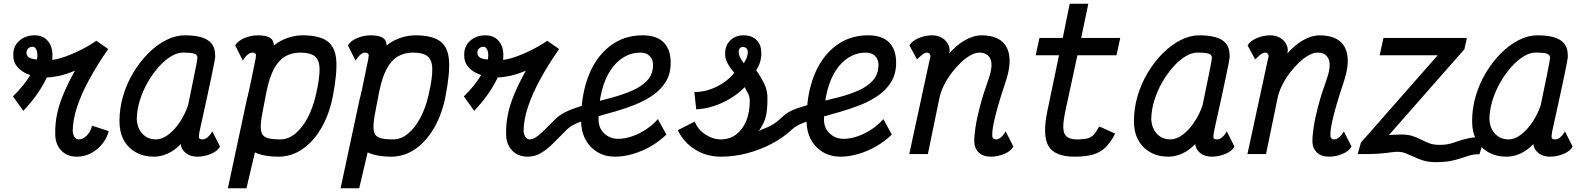

<svg xmlns="http://www.w3.org/2000/svg" viewBox="-20 -820 8440 1022"><path d="M104 -230 49 -307Q108 -364 143.5 -424.5Q179 -485 179 -526Q179 -546 172 -558.5Q165 -571 153 -571Q139 -571 130 -562Q121 -553 121 -540Q121 -513 154 -506.5Q187 -500 240 -500Q270 -500 312 -513.5Q354 -527 401.5 -550Q449 -573 493 -603L556 -559Q499 -477 456.5 -399.5Q414 -322 390.5 -251.5Q367 -181 367 -120Q369 -101 378 -89.5Q387 -78 399 -78Q422 -78 442.5 -99Q463 -120 470 -151L559 -122Q548 -82 522 -51Q496 -20 461.5 -3Q427 14 389 14Q336 14 304.5 -20.5Q273 -55 274 -110Q273 -160 283.5 -211.5Q294 -263 318 -320Q342 -377 379 -444Q335 -425 296 -416.5Q257 -408 230 -408Q148 -408 99 -440.5Q50 -473 51 -525Q49 -572 81.5 -602Q114 -632 165 -632Q209 -632 235 -601.5Q261 -571 259 -521Q260 -484 241 -435Q222 -386 187 -333Q152 -280 104 -230Z M1110 -121 1151 -40Q1138 -15 1102 -0.5Q1066 14 1031 14Q992 14 968 -6Q944 -26 942 -54Q941 -51 939.5 -51.5Q938 -52 939 -50Q909 -19 872.5 -2.5Q836 14 800 14Q744 14 702 -10Q660 -34 637.5 -77Q615 -120 616 -177Q616 -244 635.5 -310Q655 -376 690 -434Q725 -492 769.5 -536.5Q814 -581 864 -606.5Q914 -632 963 -632Q1046 -632 1085.5 -606.5Q1125 -581 1125 -527Q1126 -522 1125 -512.5Q1124 -503 1119.5 -480.5Q1115 -458 1106 -414.5Q1097 -371 1081.5 -299.5Q1066 -228 1042 -120Q1038 -97 1039 -87.5Q1040 -78 1059 -78Q1072 -78 1086 -90Q1100 -102 1110 -121ZM810 -78Q842 -78 875 -102.5Q908 -127 936 -168.5Q964 -210 981 -259Q1001 -358 1015.5 -427.5Q1030 -497 1031 -513Q1030 -529 1013.5 -534.5Q997 -540 953 -540Q923 -540 889.5 -519.5Q856 -499 824 -463Q792 -427 766 -381.5Q740 -336 724.5 -286Q709 -236 708 -187Q710 -138 738 -108Q766 -78 810 -78Z M1590 -632Q1679 -632 1722 -601Q1765 -570 1770 -498.5Q1775 -427 1751 -305Q1733 -213 1691.5 -140.5Q1650 -68 1591 -27Q1532 14 1462 14Q1434 14 1410.5 11Q1387 8 1369 3Q1351 -2 1337 -9L1292 182H1193L1293 -286Q1294 -291 1295.5 -297.5Q1297 -304 1300 -313Q1301 -316 1301.5 -321.5Q1302 -327 1305 -335L1341 -509Q1341 -513 1341.5 -517Q1342 -521 1343 -526Q1342 -533 1337 -536.5Q1332 -540 1324 -540Q1311 -540 1297.5 -528.5Q1284 -517 1273 -497L1232 -578Q1246 -603 1281.5 -617.5Q1317 -632 1352 -632Q1396 -632 1416.5 -619.5Q1437 -607 1438 -578Q1460 -596 1485.5 -608Q1511 -620 1537.5 -626Q1564 -632 1590 -632ZM1661 -313Q1682 -404 1681 -453Q1680 -502 1655 -521Q1630 -540 1579 -540Q1531 -540 1496 -518.5Q1461 -497 1437.5 -452Q1414 -407 1399 -335L1383 -252Q1371 -195 1368.5 -160Q1366 -125 1375 -107.5Q1384 -90 1408 -84Q1432 -78 1473 -78Q1514 -78 1551 -108Q1588 -138 1616.5 -191Q1645 -244 1661 -313Z M2190 -632Q2279 -632 2322 -601Q2365 -570 2370 -498.5Q2375 -427 2351 -305Q2333 -213 2291.5 -140.5Q2250 -68 2191 -27Q2132 14 2062 14Q2034 14 2010.5 11Q1987 8 1969 3Q1951 -2 1937 -9L1892 182H1793L1893 -286Q1894 -291 1895.5 -297.5Q1897 -304 1900 -313Q1901 -316 1901.5 -321.5Q1902 -327 1905 -335L1941 -509Q1941 -513 1941.5 -517Q1942 -521 1943 -526Q1942 -533 1937 -536.5Q1932 -540 1924 -540Q1911 -540 1897.5 -528.5Q1884 -517 1873 -497L1832 -578Q1846 -603 1881.5 -617.5Q1917 -632 1952 -632Q1996 -632 2016.5 -619.5Q2037 -607 2038 -578Q2060 -596 2085.5 -608Q2111 -620 2137.5 -626Q2164 -632 2190 -632ZM2261 -313Q2282 -404 2281 -453Q2280 -502 2255 -521Q2230 -540 2179 -540Q2131 -540 2096 -518.5Q2061 -497 2037.5 -452Q2014 -407 1999 -335L1983 -252Q1971 -195 1968.5 -160Q1966 -125 1975 -107.5Q1984 -90 2008 -84Q2032 -78 2073 -78Q2114 -78 2151 -108Q2188 -138 2216.5 -191Q2245 -244 2261 -313Z M2933 -183Q2963 -214 3013 -234Q3063 -254 3122 -269.5Q3181 -285 3239.5 -301Q3298 -317 3347 -338.5Q3396 -360 3426 -392.5Q3456 -425 3456 -475Q3456 -505 3437.5 -522.5Q3419 -540 3390 -540Q3341 -540 3300 -515.5Q3259 -491 3229 -445Q3199 -399 3182.5 -333Q3166 -267 3166 -184Q3166 -138 3196.5 -109.5Q3227 -81 3270 -81Q3306 -81 3345 -94.5Q3384 -108 3420 -132Q3456 -156 3482 -186L3527 -104Q3492 -69 3445.5 -42Q3399 -15 3349 -0.5Q3299 14 3254 14Q3201 14 3160 -10.5Q3119 -35 3096 -78.5Q3073 -122 3073 -178Q3073 -282 3096 -365.5Q3119 -449 3162.5 -508.5Q3206 -568 3266 -600Q3326 -632 3401 -632Q3475 -632 3512.5 -594.5Q3550 -557 3550 -486Q3550 -428 3525 -386.5Q3500 -345 3457.5 -315Q3415 -285 3363 -264Q3311 -243 3255.5 -227Q3200 -211 3149 -197Q3098 -183 3058 -167Q3018 -151 2997 -130Q2957 -89 2924 -56.5Q2891 -24 2859 -5Q2827 14 2789 14Q2736 14 2704.5 -20.5Q2673 -55 2674 -110Q2673 -160 2683.5 -211.5Q2694 -263 2718 -320Q2742 -377 2779 -444Q2735 -425 2696 -416.5Q2657 -408 2630 -408Q2548 -408 2499 -440.5Q2450 -473 2451 -525Q2449 -572 2481.5 -602Q2514 -632 2565 -632Q2609 -632 2635 -601.5Q2661 -571 2659 -521Q2660 -484 2641 -435Q2622 -386 2587 -333Q2552 -280 2504 -230L2449 -307Q2508 -364 2543.5 -424.5Q2579 -485 2579 -526Q2579 -546 2572 -558.5Q2565 -571 2553 -571Q2539 -571 2530 -562Q2521 -553 2521 -540Q2521 -513 2554 -506.5Q2587 -500 2640 -500Q2670 -500 2712 -513.5Q2754 -527 2801.5 -550Q2849 -573 2893 -603L2956 -559Q2899 -477 2856.5 -399.5Q2814 -322 2790.5 -251.5Q2767 -181 2767 -120Q2769 -101 2778 -89.5Q2787 -78 2799 -78Q2815 -78 2832 -89Q2849 -100 2873 -123Q2897 -146 2933 -183Z M3939 -483Q3950 -500 3954.5 -512.5Q3959 -525 3960 -536Q3962 -551 3955.5 -560Q3949 -569 3936 -570Q3926 -571 3919 -564Q3912 -557 3912 -545Q3912 -530 3919 -516Q3926 -502 3939 -483ZM4149 -202Q4176 -227 4223.5 -243.5Q4271 -260 4328 -273.5Q4385 -287 4443 -302Q4501 -317 4549 -338Q4597 -359 4626.5 -392Q4656 -425 4656 -475Q4656 -505 4637.5 -522.5Q4619 -540 4590 -540Q4541 -540 4500 -515.5Q4459 -491 4429 -445Q4399 -399 4382.5 -333Q4366 -267 4366 -184Q4366 -138 4396.5 -109.5Q4427 -81 4470 -81Q4506 -81 4545 -94.5Q4584 -108 4620 -132Q4656 -156 4682 -186L4727 -104Q4692 -69 4645.5 -42Q4599 -15 4549 -0.5Q4499 14 4454 14Q4401 14 4360 -10.5Q4319 -35 4296 -78.5Q4273 -122 4273 -178Q4273 -282 4296 -365.5Q4319 -449 4362.5 -508.5Q4406 -568 4466 -600Q4526 -632 4601 -632Q4675 -632 4712.5 -594.5Q4750 -557 4750 -486Q4750 -428 4725 -386Q4700 -344 4658 -314Q4616 -284 4564 -263Q4512 -242 4456.5 -226Q4401 -210 4350 -196Q4299 -182 4258.5 -167Q4218 -152 4197 -132Q4149 -87 4087 -54.5Q4025 -22 3956 -4Q3887 14 3817 14Q3741 14 3680 -24Q3619 -62 3588 -127L3678 -173Q3695 -130 3735 -104Q3775 -78 3817 -78Q3863 -78 3897.5 -103.5Q3932 -129 3951.5 -175Q3971 -221 3971 -283Q3970 -307 3962 -321.5Q3954 -336 3944 -356Q3911 -322 3868 -296Q3825 -270 3778 -255Q3731 -240 3686 -238L3676 -330Q3737 -330 3795.5 -359Q3854 -388 3889 -433Q3867 -456 3852.5 -484Q3838 -512 3840 -534Q3839 -577 3866.5 -604.5Q3894 -632 3938 -632Q3982 -632 4007 -607Q4032 -582 4032 -541Q4034 -522 4027.5 -496Q4021 -470 4005 -446Q4030 -411 4048.5 -373.5Q4067 -336 4065 -287Q4065 -237 4056.5 -200.5Q4048 -164 4019 -122Q4034 -131 4050.5 -136.5Q4067 -142 4090.5 -155.5Q4114 -169 4149 -202Z M5333 -121 5374 -40Q5361 -15 5325 -0.5Q5289 14 5254 14Q5214 14 5191 -7Q5168 -28 5166 -62Q5165 -91 5172 -139.5Q5179 -188 5196 -253Q5213 -318 5241 -396Q5267 -469 5252.5 -504.5Q5238 -540 5192 -540Q5172 -540 5146.5 -526Q5121 -512 5095 -487.5Q5069 -463 5045.5 -432Q5022 -401 5004.5 -366Q4987 -331 4980 -296L4919 0H4820L4930 -509Q4930 -512 4932 -516.5Q4934 -521 4932 -526Q4930 -533 4925.5 -536.5Q4921 -540 4913 -540Q4905 -540 4894.5 -533Q4884 -526 4861 -504L4821 -578Q4835 -603 4870.5 -617.5Q4906 -632 4941 -632Q4973 -632 4996.5 -617Q5020 -602 5030 -577.5Q5040 -553 5029 -525L5026 -528Q5070 -580 5116.5 -606Q5163 -632 5203 -632Q5306 -632 5339 -567Q5372 -502 5333 -385Q5311 -320 5294.5 -263.5Q5278 -207 5269 -163Q5260 -119 5262 -93Q5263 -86 5268.5 -82Q5274 -78 5282 -78Q5295 -78 5309 -90Q5323 -102 5333 -121Z M5701 14Q5594 14 5561 -42.5Q5528 -99 5555 -229L5617 -526H5493L5513 -618H5637L5674 -800H5773L5735 -618H5943L5923 -526H5715L5650 -225Q5632 -140 5646 -109Q5660 -78 5712 -78Q5750 -78 5770.5 -84Q5791 -90 5804 -105.5Q5817 -121 5831 -147L5916 -109Q5892 -62 5864 -35Q5836 -8 5797 3Q5758 14 5701 14Z M6510 -121 6551 -40Q6538 -15 6502 -0.5Q6466 14 6431 14Q6392 14 6368 -6Q6344 -26 6342 -54Q6341 -51 6339.5 -51.5Q6338 -52 6339 -50Q6309 -19 6272.5 -2.5Q6236 14 6200 14Q6144 14 6102 -10Q6060 -34 6037.5 -77Q6015 -120 6016 -177Q6016 -244 6035.5 -310Q6055 -376 6090 -434Q6125 -492 6169.5 -536.5Q6214 -581 6264 -606.5Q6314 -632 6363 -632Q6446 -632 6485.5 -606.5Q6525 -581 6525 -527Q6526 -522 6525 -512.5Q6524 -503 6519.5 -480.5Q6515 -458 6506 -414.5Q6497 -371 6481.5 -299.5Q6466 -228 6442 -120Q6438 -97 6439 -87.5Q6440 -78 6459 -78Q6472 -78 6486 -90Q6500 -102 6510 -121ZM6210 -78Q6242 -78 6275 -102.5Q6308 -127 6336 -168.5Q6364 -210 6381 -259Q6401 -358 6415.5 -427.5Q6430 -497 6431 -513Q6430 -529 6413.5 -534.5Q6397 -540 6353 -540Q6323 -540 6289.5 -519.5Q6256 -499 6224 -463Q6192 -427 6166 -381.5Q6140 -336 6124.5 -286Q6109 -236 6108 -187Q6110 -138 6138 -108Q6166 -78 6210 -78Z M7133 -121 7174 -40Q7161 -15 7125 -0.5Q7089 14 7054 14Q7014 14 6991 -7Q6968 -28 6966 -62Q6965 -91 6972 -139.5Q6979 -188 6996 -253Q7013 -318 7041 -396Q7067 -469 7052.5 -504.5Q7038 -540 6992 -540Q6972 -540 6946.5 -526Q6921 -512 6895 -487.5Q6869 -463 6845.5 -432Q6822 -401 6804.5 -366Q6787 -331 6780 -296L6719 0H6620L6730 -509Q6730 -512 6732 -516.5Q6734 -521 6732 -526Q6730 -533 6725.5 -536.5Q6721 -540 6713 -540Q6705 -540 6694.5 -533Q6684 -526 6661 -504L6621 -578Q6635 -603 6670.5 -617.5Q6706 -632 6741 -632Q6773 -632 6796.5 -617Q6820 -602 6830 -577.5Q6840 -553 6829 -525L6826 -528Q6870 -580 6916.5 -606Q6963 -632 7003 -632Q7106 -632 7139 -567Q7172 -502 7133 -385Q7111 -320 7094.5 -263.5Q7078 -207 7069 -163Q7060 -119 7062 -93Q7063 -86 7068.5 -82Q7074 -78 7082 -78Q7095 -78 7109 -90Q7123 -102 7133 -121Z M7641 -49Q7677 -49 7700 -55.5Q7723 -62 7745.5 -70Q7768 -78 7799.5 -84.5Q7831 -91 7883 -91L7855 1Q7825 1 7802.5 7.5Q7780 14 7757.5 22Q7735 30 7703 36.5Q7671 43 7621 43Q7584 43 7556.5 34.5Q7529 26 7507 15.5Q7485 5 7464 -3.5Q7443 -12 7417 -12Q7405 -12 7391 -10Q7377 -8 7355.5 -5.5Q7334 -3 7298.5 -1Q7263 1 7207 0L7224 -61L7633 -526H7324L7344 -618H7788L7775 -558L7373 -101Q7399 -103 7413.5 -103.5Q7428 -104 7438 -104Q7475 -104 7500 -95.5Q7525 -87 7545.5 -76.5Q7566 -66 7588 -57.5Q7610 -49 7641 -49Z M8310 -121 8351 -40Q8338 -15 8302 -0.5Q8266 14 8231 14Q8192 14 8168 -6Q8144 -26 8142 -54Q8141 -51 8139.5 -51.5Q8138 -52 8139 -50Q8109 -19 8072.5 -2.5Q8036 14 8000 14Q7944 14 7902 -10Q7860 -34 7837.5 -77Q7815 -120 7816 -177Q7816 -244 7835.5 -310Q7855 -376 7890 -434Q7925 -492 7969.5 -536.5Q8014 -581 8064 -606.5Q8114 -632 8163 -632Q8246 -632 8285.5 -606.5Q8325 -581 8325 -527Q8326 -522 8325 -512.5Q8324 -503 8319.5 -480.5Q8315 -458 8306 -414.5Q8297 -371 8281.5 -299.5Q8266 -228 8242 -120Q8238 -97 8239 -87.5Q8240 -78 8259 -78Q8272 -78 8286 -90Q8300 -102 8310 -121ZM8010 -78Q8042 -78 8075 -102.5Q8108 -127 8136 -168.5Q8164 -210 8181 -259Q8201 -358 8215.5 -427.5Q8230 -497 8231 -513Q8230 -529 8213.5 -534.5Q8197 -540 8153 -540Q8123 -540 8089.5 -519.5Q8056 -499 8024 -463Q7992 -427 7966 -381.5Q7940 -336 7924.5 -286Q7909 -236 7908 -187Q7910 -138 7938 -108Q7966 -78 8010 -78Z"/></svg>

Font: Victor Mono Thin
Style: Italic
Weight: 100
Italic angle: -12°
Monospace: yes
Designer: Rune Bjørnerås
Version: Version 1.561;gftools[0.9.30]